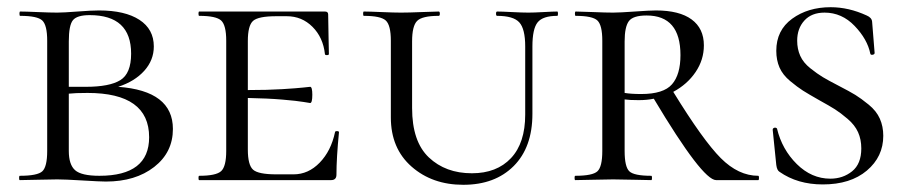

<svg xmlns="http://www.w3.org/2000/svg" viewBox="-20 -500 2507 533"><path d="M308 -259Q460 -248 460 -142Q460 -77 408 -36.5Q356 4 274 4Q258 4 209 1Q160 -2 139 -2Q120 -2 84 -1Q48 0 35 0Q33 0 33 -6Q33 -12 35 -12Q84 -12 97.5 -24.5Q111 -37 111 -81V-387Q111 -430 97.5 -443Q84 -456 36 -456Q34 -456 34 -462Q34 -468 36 -468Q50 -468 84.5 -466.5Q119 -465 139 -465Q156 -465 195 -468Q234 -471 255 -471Q327 -471 367 -445Q407 -419 407 -371Q407 -333 380.5 -303.5Q354 -274 308 -259ZM229 -458Q194 -458 182.5 -444Q171 -430 171 -385V-259H218Q284 -259 314 -277.5Q344 -296 344 -351Q344 -458 229 -458ZM256 -12Q394 -12 394 -119Q394 -242 223 -242Q188 -242 171 -240V-81Q171 -43 188.5 -27.5Q206 -12 256 -12Z M910 -133Q910 -136 915.5 -136Q921 -136 921 -133Q914 -61 914 -15Q914 0 899 0H533Q531 0 531 -6Q531 -12 533 -12Q580 -12 594 -25Q608 -38 608 -81V-387Q608 -430 594 -443Q580 -456 533 -456Q531 -456 531 -462Q531 -468 533 -468H882Q891 -468 891 -460Q891 -442 892 -402Q893 -362 893 -350Q893 -347 887.5 -347Q882 -347 882 -350Q877 -396 847.5 -425.5Q818 -455 776 -455H747Q697 -455 682.5 -442Q668 -429 668 -386V-250Q723 -250 763.5 -252.5Q804 -255 822 -257Q840 -259 841 -259Q847 -259 847 -237Q847 -214 841 -214Q840 -214 822.5 -217Q805 -220 764 -223.5Q723 -227 668 -228V-85Q668 -42 682.5 -29Q697 -16 747 -16H795Q836 -16 867.5 -48.5Q899 -81 910 -133Z M1438 -371Q1438 -420 1421.5 -438Q1405 -456 1360 -456Q1357 -456 1357 -462Q1357 -468 1360 -468Q1372 -468 1401 -466.5Q1430 -465 1447 -465Q1462 -465 1489 -466.5Q1516 -468 1527 -468Q1529 -468 1529 -462Q1529 -456 1527 -456Q1487 -456 1472.5 -438Q1458 -420 1458 -371V-184Q1458 -91 1406 -39Q1354 13 1266 13Q1180 13 1122.5 -37.5Q1065 -88 1065 -174V-387Q1065 -430 1051 -443Q1037 -456 990 -456Q988 -456 988 -462Q988 -468 990 -468Q1004 -468 1039 -466.5Q1074 -465 1093 -465Q1115 -465 1150.5 -466.5Q1186 -468 1198 -468Q1201 -468 1201 -462Q1201 -456 1198 -456Q1152 -456 1138 -442Q1124 -428 1124 -385V-200Q1124 -107 1170.5 -63Q1217 -19 1290 -19Q1359 -19 1398.5 -61Q1438 -103 1438 -182Z M2085 -12Q2087 -12 2087 -6Q2087 0 2085 0H1968Q1930 0 1795 -226Q1776 -222 1753 -222Q1727 -222 1714 -224V-81Q1714 -37 1727 -24.5Q1740 -12 1788 -12Q1790 -12 1790 -6Q1790 0 1788 0Q1775 0 1740 -1Q1705 -2 1682 -2Q1662 -2 1626.5 -1Q1591 0 1577 0Q1575 0 1575 -6Q1575 -12 1577 -12Q1625 -12 1638.5 -24.5Q1652 -37 1652 -81V-387Q1652 -430 1638.5 -443Q1625 -456 1578 -456Q1576 -456 1576 -462Q1576 -468 1578 -468Q1591 -468 1626.5 -466.5Q1662 -465 1682 -465Q1700 -465 1742 -468Q1784 -471 1801 -471Q1866 -471 1900 -446Q1934 -421 1934 -374Q1934 -334 1911 -300Q1888 -266 1849 -245Q1932 -110 1981 -61Q2030 -12 2085 -12ZM1714 -242Q1732 -239 1760 -239Q1822 -239 1845.5 -266Q1869 -293 1869 -347Q1869 -457 1775 -457Q1737 -457 1725.5 -441Q1714 -425 1714 -385Z M2193 -387Q2193 -364 2201.5 -345Q2210 -326 2229.5 -310.5Q2249 -295 2264 -286Q2279 -277 2308 -262Q2339 -246 2354.5 -236.5Q2370 -227 2391.5 -209.5Q2413 -192 2422.5 -170.5Q2432 -149 2432 -123Q2432 -65 2386.5 -26.5Q2341 12 2264 12Q2194 12 2144 -23Q2137 -27 2135 -42L2125 -140Q2125 -143 2127.5 -144.5Q2130 -146 2133 -145.5Q2136 -145 2137 -143Q2151 -85 2192 -44.5Q2233 -4 2285 -4Q2320 -4 2345.5 -24.5Q2371 -45 2371 -88Q2371 -113 2362 -133Q2353 -153 2333 -170Q2313 -187 2298 -196.5Q2283 -206 2254 -222Q2224 -239 2209 -248.5Q2194 -258 2173.5 -275Q2153 -292 2144 -312.5Q2135 -333 2135 -359Q2135 -416 2179 -448Q2223 -480 2286 -480Q2336 -480 2386 -457Q2400 -451 2401 -440L2408 -353Q2408 -349 2402.5 -348Q2397 -347 2396 -351Q2388 -391 2352.5 -428Q2317 -465 2269 -465Q2233 -465 2213 -443Q2193 -421 2193 -387Z"/></svg>

Font: Cormorant SC
Style: Regular
Weight: 400
Designer: Christian Thalmann (Catharsis Fonts)
Version: Version 1.000;PS 002.000;hotconv 1.0.88;makeotf.lib2.5.64775